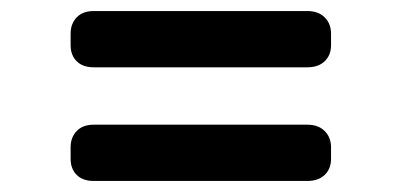

<svg xmlns="http://www.w3.org/2000/svg" viewBox="-20 -510 728 348"><path d="M150 -388Q130 -388 119 -399Q108 -410 108 -428V-449Q108 -467 119 -478.5Q130 -490 150 -490H537Q557 -490 568.5 -478.5Q580 -467 580 -449V-428Q580 -410 568.5 -399Q557 -388 537 -388ZM150 -182Q130 -182 119 -193Q108 -204 108 -222V-243Q108 -261 119 -272.5Q130 -284 150 -284H537Q557 -284 568.5 -272.5Q580 -261 580 -243V-222Q580 -204 568.5 -193Q557 -182 537 -182Z"/></svg>

Font: Solway Medium
Style: Regular
Weight: 500
Designer: Mariya V. Pigoulevskaya
Foundry: The Northern Block Ltd.
Version: Version 1.000;hotconv 1.0.109;makeotfexe 2.5.65596